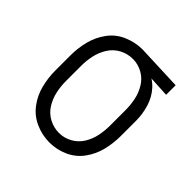

<svg xmlns="http://www.w3.org/2000/svg" viewBox="-148 -663 796 796"><g transform="rotate(45 250.0 -265.0)"><path d="M250 8Q207 8 167.5 -9.5Q128 -27 102.5 -61Q77 -95 66.5 -136.5Q56 -178 56 -220V-310Q56 -352 66.5 -393.5Q77 -435 102.5 -469.5Q128 -504 168 -521Q208 -538 250 -538H251L452 -530V-474L361 -479Q377 -469 391 -454Q417 -425 428.5 -387Q440 -349 440 -310V-220Q440 -178 430 -137Q420 -96 395 -61.5Q370 -27 331 -9.5Q292 8 250 8ZM250 -48Q280 -48 307 -63Q334 -78 350 -104Q366 -130 372 -160Q378 -190 378 -220V-310Q378 -340 372 -369.5Q366 -399 350 -425.5Q334 -452 307 -467Q280 -482 250 -482Q219 -482 191.5 -467.5Q164 -453 147.5 -426.5Q131 -400 124.5 -370.5Q118 -341 118 -310V-220Q118 -190 124.5 -160Q131 -130 147.5 -103.5Q164 -77 191.5 -62.5Q219 -48 250 -48Z"/></g></svg>

Font: Iosevka SS01 Light
Style: Regular
Weight: 300
Monospace: yes
Designer: Belleve Invis
Foundry: Belleve Invis
Version: 2.3.3; ttfautohint (v1.8.3)